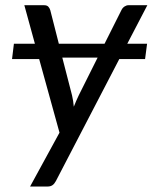

<svg xmlns="http://www.w3.org/2000/svg" viewBox="-20 -526 575 718"><path d="M456 -362.5H530L522.5 -305H426L189 151Q183.5 161.5 176.2 166.5Q169 171.5 158 171.5H92.5L202.5 -30L126.5 -305H25L32 -362.5H110.5L71 -506.5H144.5Q155.5 -506.5 160.5 -501.2Q165.5 -496 168 -488L200 -362.5H371L434.5 -489Q438.5 -497 445.8 -501.8Q453 -506.5 460.5 -506.5H531ZM256 -127Q260 -137.5 264.8 -148.2Q269.5 -159 274.5 -169.5L345 -310.5H213L249.5 -169Q252 -158.5 253.5 -148Q255 -137.5 256 -127Z"/></svg>

Font: Lato
Style: Italic
Weight: 400
Italic angle: -7°
Designer: Lukasz Dziedzic
Foundry: tyPoland Lukasz Dziedzic
Version: Version 2.007; 2014-02-27